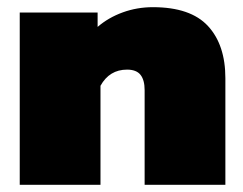

<svg xmlns="http://www.w3.org/2000/svg" viewBox="-20 -515 678 535"><path d="M35 -480H252V-440Q282 -466 322 -480.5Q362 -495 406 -495Q511 -495 559.5 -442.5Q608 -390 608 -297V0H383V-264Q383 -292 371.5 -306.5Q360 -321 334 -321Q285 -321 260 -276V0H35Z"/></svg>

Font: Prompt Black
Style: Regular
Weight: 900
Designer: Katatrad Team
Foundry: CadsonDemak
Version: Version 1.000